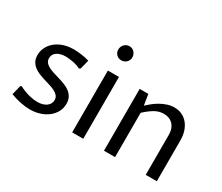

<svg xmlns="http://www.w3.org/2000/svg" viewBox="-126 -1066 1613 1392"><g transform="rotate(30 680.5 -369.5)"><path d="M73.2 -101.6 82 -107.4Q100.6 -97.2 121.1 -89.1Q141.6 -81.1 161.6 -75.7Q181.6 -70.3 200.9 -67.4Q220.2 -64.5 236.8 -64.5Q259.8 -64.5 278.8 -69.8Q297.9 -75.2 311.3 -85Q324.7 -94.7 332.3 -108.4Q339.8 -122.1 339.8 -138.7Q339.8 -159.7 328.1 -173.6Q316.4 -187.5 297.4 -197.5Q278.3 -207.5 253.9 -214.8Q229.5 -222.2 204.1 -230Q178.7 -237.8 154.3 -247.6Q129.9 -257.3 110.8 -272.2Q91.8 -287.1 80.1 -308.3Q68.4 -329.6 68.4 -360.4Q68.4 -394.5 83.5 -425Q98.6 -455.6 126 -478.3Q153.3 -501 191.7 -514.2Q230 -527.3 276.9 -527.3Q288.1 -527.3 303.7 -526.4Q319.3 -525.4 336.9 -523.2Q354.5 -521 372.8 -517.3Q391.1 -513.7 408.2 -508.3L388.7 -432.1L377 -425.3Q363.3 -432.6 346.9 -438Q330.6 -443.4 313.7 -446.5Q296.9 -449.7 280.8 -451.4Q264.6 -453.1 252.4 -453.1Q230 -453.1 211.7 -448.2Q193.4 -443.4 180.2 -434.3Q167 -425.3 159.7 -412.4Q152.3 -399.4 152.3 -382.8Q152.3 -361.3 164.1 -347.2Q175.8 -333 195.3 -323Q214.8 -313 239.5 -305.7Q264.2 -298.3 290 -290.5Q315.9 -282.7 340.6 -272.9Q365.2 -263.2 384.8 -248Q404.3 -232.9 416 -211.2Q427.7 -189.5 427.7 -158.2Q427.7 -121.6 411.4 -90.8Q395 -60.1 366.5 -37.6Q337.9 -15.1 299.6 -2.7Q261.2 9.8 217.3 9.8Q179.7 9.8 137 1Q94.2 -7.8 53.7 -23.4Z M566.9 -517.6H659.7V0H566.9ZM613.8 -629.9Q601.6 -629.9 590.8 -634.3Q580.1 -638.7 572.3 -646.5Q564.5 -654.3 560.1 -664.8Q555.7 -675.3 555.7 -688Q555.7 -700.7 560.5 -711.9Q565.4 -723.1 573.5 -731.4Q581.5 -739.7 592.5 -744.4Q603.5 -749 615.7 -749Q627.4 -749 637.9 -744.4Q648.4 -739.7 656.2 -731.4Q664.1 -723.1 668.5 -712.2Q672.9 -701.2 672.9 -689Q672.9 -675.8 668 -664.8Q663.1 -653.8 655 -646.2Q647 -638.7 636.2 -634.3Q625.5 -629.9 613.8 -629.9Z M833 -517.6H905.3L919.9 -427.7Q937 -443.8 959 -461.4Q981 -479 1006.6 -493.7Q1032.2 -508.3 1061 -517.8Q1089.8 -527.3 1120.1 -527.3Q1155.8 -527.3 1184.3 -513.7Q1212.9 -500 1233.2 -475.3Q1253.4 -450.7 1264.4 -416.7Q1275.4 -382.8 1275.4 -342.8V0H1182.6V-334Q1182.6 -362.3 1174.6 -384Q1166.5 -405.8 1152.3 -420.2Q1138.2 -434.6 1118.7 -441.9Q1099.1 -449.2 1076.2 -449.2Q1035.6 -449.2 999.5 -427.7Q963.4 -406.2 925.8 -371.1V0H833Z"/></g></svg>

Font: Proza Libre
Style: Regular
Weight: 400
Designer: Jasper de Waard
Foundry: Jasper de Waard
Version: Version 1.000; ttfautohint (v1.4.1.8-43bc)